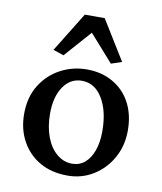

<svg xmlns="http://www.w3.org/2000/svg" viewBox="-76 -710 657 780"><g transform="rotate(10 252.0 -320.0)"><path d="M254.9 7.8Q189.5 7.8 141.1 -19.5Q92.8 -46.9 65.4 -96.2Q38.1 -145.5 38.1 -209Q38.1 -277.3 68.4 -326.7Q98.6 -376 148.9 -403.3Q199.2 -430.7 258.8 -430.7Q320.3 -430.7 367.2 -403.3Q414.1 -376 439.5 -327.6Q464.8 -279.3 464.8 -214.8Q464.8 -152.3 437 -102.1Q409.2 -51.8 361.3 -22Q313.5 7.8 254.9 7.8ZM264.6 -43Q294.9 -43 316.9 -61.5Q338.9 -80.1 351.1 -114.3Q363.3 -148.4 363.3 -193.4Q363.3 -277.3 331.5 -329.6Q299.8 -381.8 246.1 -381.8Q199.2 -381.8 170.4 -339.8Q141.6 -297.9 141.6 -228.5Q141.6 -174.8 157.2 -132.8Q172.9 -90.8 201.2 -66.9Q229.5 -43 264.6 -43ZM393.6 -485.4 349.6 -470.7 221.7 -615.2H282.2L154.3 -470.7L110.4 -485.4L210.9 -648.4H293Z"/></g></svg>

Font: Crimson Pro Medium
Style: Regular
Weight: 500
Designer: Jacques Le Bailly
Foundry: Baron von Fonthausen
Version: Version 1.003